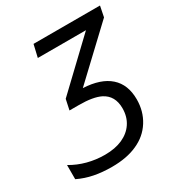

<svg xmlns="http://www.w3.org/2000/svg" viewBox="-172 -828 886 953"><g transform="rotate(-30 271.0 -352.0)"><path d="M3.9 -28.8V-109.9Q45.9 -85 94 -72.3Q142.1 -59.6 192.9 -59.6Q252 -59.6 294.2 -78.6Q336.4 -97.7 359.4 -132.3Q383.3 -168 383.3 -216.8Q383.3 -288.6 327.1 -317.4Q285.2 -338.4 204.1 -338.4H149.9L162.6 -397.9L419.9 -642.6H144L160.6 -713.9H541.5L529.3 -652.8L262.7 -401.4Q363.3 -396.5 415 -350.3Q466.8 -304.2 466.8 -219.7Q466.8 -151.4 433.1 -97.9Q399.4 -44.4 338.9 -17.6Q279.3 9.8 193.4 9.8Q138.7 9.8 92.5 0.7Q46.4 -8.3 3.9 -28.8Z"/></g></svg>

Font: Viking Open Sans
Style: Italic
Weight: 400
Italic angle: -12°
Foundry: Ascender Corporation
Version: Version 2.000